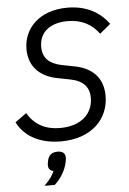

<svg xmlns="http://www.w3.org/2000/svg" viewBox="-62 -755 701 1045"><g transform="rotate(-5 288.5 -232.5)"><path d="M225 66C192 66 175 82 169 112C166 127 166 132 166 136C166 155 177 166 194 169C181 197 169 214 138 245H194C227 216 255 171 264 126C267 111 267 107 267 102C267 80 254 66 225 66ZM249 12C418 12 512 -89 512 -214C512 -309 457 -369 359 -388L292 -401C220 -415 186 -450 186 -510C186 -591 247 -637 341 -637C420 -637 474 -605 512 -553L571 -602C525 -665 453 -710 346 -710C192 -710 105 -617 105 -504C105 -414 160 -352 258 -333L325 -320C399 -306 431 -269 431 -210C431 -127 369 -61 251 -61C176 -61 114 -88 73 -158L11 -113C55 -26 146 12 249 12Z"/></g></svg>

Font: LVC Sans
Style: Italic
Weight: 400
Italic angle: -11.31°
Designer: Mike Abbink, Paul van der Laan, Pieter van Rosmalen
Foundry: Bold Monday
Version: Version 3.0